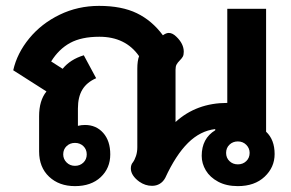

<svg xmlns="http://www.w3.org/2000/svg" viewBox="-20 -623 989 653"><path d="M113 -108V-228Q113 -281 138 -312L25 -384Q38 -442 79.5 -492.5Q121 -543 183 -573Q245 -603 317 -603Q394 -603 445.5 -578Q497 -553 534 -503Q545 -511 554 -511Q567 -511 580 -498Q605 -474 605 -447Q605 -436 601.5 -430Q598 -424 591 -417Q584 -410 580.5 -403.5Q577 -397 577 -386V-208Q648 -273 753 -273V-593H885V-175Q914 -148 914 -99Q914 -54 880 -22Q846 10 789 10Q750 10 722 -5Q694 -20 680 -43.5Q666 -67 666 -93Q666 -152 712 -180V-184Q661 -178 619.5 -137Q578 -96 542 -18Q535 -5 523.5 2Q512 9 497 9Q474 9 454 -5Q440 -15 432.5 -26.5Q425 -38 425 -50Q425 -63 432 -71Q438 -79 442.5 -92.5Q447 -106 447 -122V-389Q447 -416 453 -432Q407 -498 318 -498Q257 -498 218.5 -477Q180 -456 154 -414L193 -389Q219 -421 265 -435L307 -357Q275 -343 260 -318Q245 -293 245 -254V-195Q257 -198 269 -198Q307 -198 331 -171Q355 -144 355 -98Q355 -51 322.5 -20.5Q290 10 235 10Q181 10 147 -22Q113 -54 113 -108ZM829 -103Q829 -119 817.5 -130.5Q806 -142 789 -142Q772 -142 760.5 -131Q749 -120 749 -103Q749 -86 760.5 -75Q772 -64 789 -64Q806 -64 817.5 -75Q829 -86 829 -103ZM275 -98Q275 -115 263.5 -126Q252 -137 235 -137Q218 -137 206.5 -126Q195 -115 195 -98Q195 -82 206.5 -70.5Q218 -59 235 -59Q252 -59 263.5 -70Q275 -81 275 -98Z"/></svg>

Font: Niramit
Style: Bold
Weight: 700
Designer: Katatrad Aksorn Co.,Ltd.
Foundry: Cadson Demak Co.,Ltd.
Version: Version 1.001; ttfautohint (v1.6)